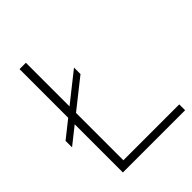

<svg xmlns="http://www.w3.org/2000/svg" viewBox="-209 -856 972 972"><g transform="rotate(-45 277.0 -370.0)"><path d="M7.5 -272V-318.5L300 -550.5V-504ZM99.5 0V-740H145V-42H545V0Z"/></g></svg>

Font: Encode Sans SemiExpanded ExtraLight
Style: Regular
Weight: 250
Width: 6
Designer: Multiple Designers
Foundry: Impallari Type
Version: Version 3.002